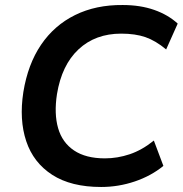

<svg xmlns="http://www.w3.org/2000/svg" viewBox="-20 -735 728 765"><path d="M383 10Q263 10 188 -38.5Q113 -87 84.5 -172.5Q56 -258 73 -368Q91 -479 143.5 -556.5Q196 -634 279 -675Q362 -716 469 -715Q539 -715 594.5 -695.5Q650 -676 688 -641L642 -538Q600 -573 559.5 -587Q519 -601 463 -601Q360 -601 293 -538.5Q226 -476 207 -360Q195 -282 211.5 -224.5Q228 -167 275 -135.5Q322 -104 398 -104Q448 -104 497 -120.5Q546 -137 593 -175L631 -74Q582 -34 517 -12Q452 10 383 10Z"/></svg>

Font: Mulish ExtraLight
Style: Italic
Weight: 200
Italic angle: -9°
Designer: Vernon Adams
Foundry: Vernon Adams
Version: Version 3.603